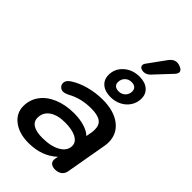

<svg xmlns="http://www.w3.org/2000/svg" viewBox="-293 -1074 1176 1176"><g transform="rotate(45 295.0 -486.5)"><path d="M362 -821Q362 -831 368 -838L452 -954Q473 -983 502 -983Q516 -983 529 -977Q554 -967 554 -950Q554 -939 542 -925L438 -814Q420 -796 395 -796Q389 -796 377 -800Q362 -806 362 -821ZM258 -632Q258 -686 299 -722.5Q340 -759 401 -759Q449 -759 476.5 -735Q504 -711 504 -672Q504 -637 485.5 -607.5Q467 -578 434.5 -561Q402 -544 363 -544Q314 -544 286 -568Q258 -592 258 -632ZM433 -663Q433 -681 421.5 -691Q410 -701 390 -701Q364 -701 347 -684Q330 -667 330 -641Q330 -623 341.5 -613.5Q353 -604 373 -604Q399 -604 416 -621Q433 -638 433 -663ZM24 -128Q24 -183 55.5 -226Q87 -269 144.5 -293Q202 -317 277 -317Q325 -317 365 -305Q405 -293 427 -271L434 -309Q436 -319 436 -336Q436 -376 410 -394Q384 -412 328 -412Q241 -412 173 -374Q149 -362 133 -362Q118 -362 107 -373Q96 -384 96 -399Q96 -424 125 -442Q166 -469 223.5 -484.5Q281 -500 341 -500Q438 -500 494.5 -456.5Q551 -413 551 -340Q551 -325 548 -308L501 -40Q497 -16 479.5 -3Q462 10 436 10Q414 10 401.5 0Q389 -10 389 -28Q389 -35 390 -39L394 -58Q321 10 206 10Q125 10 74.5 -28.5Q24 -67 24 -128ZM409 -167Q409 -200 373.5 -219Q338 -238 276 -238Q211 -238 173.5 -211.5Q136 -185 136 -139Q136 -106 163.5 -89Q191 -72 244 -72Q318 -72 363.5 -98Q409 -124 409 -167Z"/></g></svg>

Font: Kodchasan SemiBold
Style: Italic
Weight: 600
Italic angle: -10°
Version: Version 1.000; ttfautohint (v1.6)